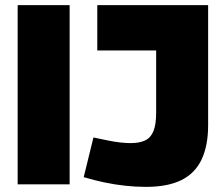

<svg xmlns="http://www.w3.org/2000/svg" viewBox="-20 -720 876 750"><path d="M49 0V-700H252V0ZM307 -28 345 -183Q374 -177 400.5 -171.5Q427 -166 449.5 -163.5Q472 -161 490 -161Q525 -161 547 -171.5Q569 -182 579.5 -208Q590 -234 590 -280V-523H360V-700H793V-231Q793 -151 767.5 -97Q742 -43 688.5 -16.5Q635 10 550 10Q510 10 469 5.5Q428 1 387.5 -7.5Q347 -16 307 -28Z"/></svg>

Font: Georama ExtraCondensed Thin ExtraBold
Style: Regular
Weight: 800
Version: Version 1.001